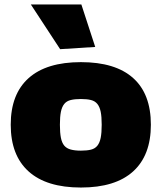

<svg xmlns="http://www.w3.org/2000/svg" viewBox="-20 -828 722 859"><path d="M342 11Q188 11 108 -61Q28 -133 28 -270Q28 -407 108 -478.5Q188 -550 342 -550Q496 -550 575.5 -479Q655 -408 655 -270Q655 -133 575.5 -61Q496 11 342 11ZM342 -154Q369 -154 387 -158.5Q405 -163 415.5 -176Q426 -189 430.5 -211.5Q435 -234 435 -270Q435 -306 430.5 -328Q426 -350 415.5 -363Q405 -376 387 -380.5Q369 -385 342 -385Q315 -385 296.5 -380.5Q278 -376 267.5 -363Q257 -350 252.5 -328Q248 -306 248 -270Q248 -234 252.5 -211.5Q257 -189 267.5 -176.5Q278 -164 296.5 -159Q315 -154 342 -154ZM249 -608 118 -808H344L406 -618Z"/></svg>

Font: Encode Sans Normal
Style: Black
Weight: 900
Designer: Pablo Impallari, Andres Torresi
Foundry: Pablo Impallari, Andres Torresi
Version: Version 1.000; ttfautohint (v1.00) -l 8 -r 50 -G 200 -x 14 -